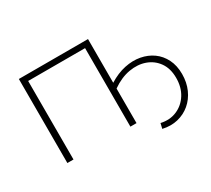

<svg xmlns="http://www.w3.org/2000/svg" viewBox="-155 -974 1522 1385"><g transform="rotate(-30 605.5 -281.5)"><path d="M126 0V-700H702V-336Q769 -378 835.5 -392Q902 -406 961 -395Q1020 -384 1065.5 -351.5Q1111 -319 1137.5 -266Q1164 -213 1164 -143Q1164 -73 1138.5 -16Q1113 41 1068.5 78.5Q1024 116 966 130Q908 144 842 129L852 86Q923 102 982.5 76.5Q1042 51 1077.5 -5.5Q1113 -62 1113 -140Q1113 -218 1076.5 -269.5Q1040 -321 980 -342.5Q920 -364 847.5 -351.5Q775 -339 702 -288V0H651V-654H177V0Z"/></g></svg>

Font: Montserrat Light
Style: Regular
Weight: 300
Designer: Julieta Ulanovsky
Foundry: Julieta Ulanovsky
Version: Version 9.000; ttfautohint (v1.8.4.7-5d5b)